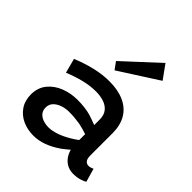

<svg xmlns="http://www.w3.org/2000/svg" viewBox="-216 -893 1034 1034"><g transform="rotate(45 301.5 -376.0)"><path d="M510 8Q480 8 456.5 -7Q433 -22 419 -50Q413 -61 410 -75Q388 -56 366 -40Q328 -14 290 0Q252 14 212 14Q168 14 130.5 -3Q93 -20 70 -53.5Q47 -87 47 -136Q48 -187 76.5 -221.5Q105 -256 150 -273.5Q195 -291 246 -291Q305 -291 349 -278Q377 -269 405 -258V-300Q405 -334 388.5 -354.5Q372 -375 344.5 -384Q317 -393 284 -393Q240 -393 193.5 -381.5Q147 -370 98 -350L76 -433Q131 -456 187.5 -469.5Q244 -483 297 -483Q363 -483 410 -461.5Q457 -440 481.5 -398.5Q506 -357 506 -296V-127Q506 -103 515 -92Q524 -81 539 -81Q548 -81 555.5 -84Q563 -87 569 -89L591 -12Q580 -5 558.5 1.5Q537 8 510 8ZM405 -189Q372 -200 343 -206Q300 -213 265 -213Q236 -214 210.5 -205.5Q185 -197 169 -181Q153 -165 153 -140Q153 -118 165 -103.5Q177 -89 197 -82Q217 -75 240 -75Q265 -75 297 -85.5Q329 -96 366 -118Q385 -129 405 -144ZM274 -544 244 -585 440 -766 497 -687Z"/></g></svg>

Font: BioRhyme ExtraBold Medium
Style: Regular
Weight: 500
Version: Version 1.600;gftools[0.9.33]